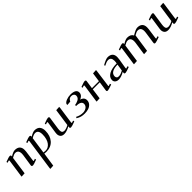

<svg xmlns="http://www.w3.org/2000/svg" viewBox="360 -1952 3741 3741"><g transform="rotate(-45 2230.5 -81.0)"><path d="M87.9 -405.8Q151.9 -429.2 174.6 -436.5Q197.3 -443.8 210.9 -443.8Q241.2 -443.8 241.2 -420.9Q241.2 -416 240.2 -411.1L238.8 -404.8Q319.8 -456.1 367.2 -456.1Q434.6 -456.1 469.7 -422.1Q504.9 -388.2 504.9 -323.2Q504.9 -298.8 502 -274.9L473.1 -64.9Q470.2 -43.9 479 -43.9Q488.3 -43.9 523.9 -58.1L529.8 -30.8Q466.3 -7.3 444.1 -0.2Q421.9 6.8 408.2 6.8Q376 6.8 376 -19Q376 -23.4 377.9 -35.2L413.1 -270Q416 -291.5 416 -308.1Q416 -410.2 332 -410.2Q296.9 -410.2 234.9 -372.1L182.1 0L95.2 4.9L97.2 -19L147.9 -372.1Q150.9 -393.1 141.1 -393.1Q129.9 -393.1 94.2 -378.9Z M597.2 293.9 599.1 269 690.9 -372.1Q693.8 -393.1 684.1 -393.1Q672.9 -393.1 637.2 -378.9L630.9 -405.8Q694.8 -429.2 717.5 -436.5Q740.2 -443.8 753.9 -443.8Q784.2 -443.8 784.2 -421.9Q784.2 -416 783.2 -411.1L781.7 -404.8Q862.8 -456.1 910.2 -456.1Q950.2 -456.1 979 -443.6Q1007.8 -431.2 1024.2 -408.9Q1040.5 -386.7 1047.9 -359.6Q1055.2 -332.5 1055.2 -298.8Q1055.2 -162.1 981.4 -78.6Q907.7 4.9 777.8 4.9Q749 4.9 725.1 0L682.1 289.1ZM728 -26.9Q755.4 -22 788.1 -22Q822.3 -22 853.8 -39.3Q885.3 -56.6 910.4 -88.9Q935.5 -121.1 950.7 -173.1Q965.8 -225.1 965.8 -289.1Q965.8 -410.2 880.9 -410.2Q837.9 -410.2 777.8 -372.1Z M1143.6 -405.8Q1207.5 -429.2 1230.2 -436.5Q1252.9 -443.8 1266.6 -443.8Q1296.9 -443.8 1296.9 -419.9Q1296.9 -418.9 1294.4 -401.9L1257.8 -150.9Q1254.9 -129.9 1254.9 -111.8Q1254.9 -71.8 1270.5 -54.4Q1286.1 -37.1 1319.8 -37.1Q1345.2 -37.1 1380.1 -49.8Q1415 -62.5 1436.5 -76.2L1487.8 -434.1L1573.7 -439L1572.8 -411.1L1523.4 -64.9Q1520.5 -43.9 1529.8 -43.9Q1540 -43.9 1575.7 -58.1L1582.5 -30.8Q1522 -8.3 1497.1 -0.7Q1472.2 6.8 1458.5 6.8Q1441.9 6.8 1435.3 1Q1428.7 -4.9 1428.7 -17.1Q1428.7 -26.4 1430.7 -35.2L1432.6 -45.9Q1342.3 6.8 1273.4 6.8Q1216.3 6.8 1190.9 -23.2Q1165.5 -53.2 1165.5 -99.1Q1165.5 -114.7 1168.5 -136.2L1203.6 -372.1Q1206.5 -393.1 1196.8 -393.1Q1185.5 -393.1 1149.9 -378.9Z M1655.3 -43.9 1670.4 -67.9Q1740.7 -28.8 1823.2 -28.8Q1845.7 -28.8 1868.9 -35.4Q1892.1 -42 1912.6 -54.7Q1933.1 -67.4 1946 -88.6Q1959 -109.9 1959 -136.2Q1959 -217.8 1818.4 -217.8V-245.1Q1840.3 -248 1862.3 -254.6Q1884.3 -261.2 1908.9 -273.2Q1933.6 -285.2 1949 -306.2Q1964.4 -327.1 1964.4 -354Q1964.4 -386.7 1942.9 -404.3Q1921.4 -421.9 1891.1 -421.9Q1870.1 -421.9 1854.5 -416.7Q1838.9 -411.6 1828.4 -401.6Q1817.9 -391.6 1811.8 -382.1Q1805.7 -372.6 1799.3 -358.9L1712.4 -352.1L1714.4 -378.9Q1730 -412.1 1784.7 -433.1Q1839.4 -454.1 1898.4 -454.1Q1971.7 -454.1 2011.5 -430.4Q2051.3 -406.7 2051.3 -358.9Q2051.3 -335 2041 -314.5Q2030.8 -293.9 2015.1 -281.2Q1999.5 -268.6 1985.8 -260.7Q1972.2 -252.9 1961.4 -250Q1974.1 -248 1988 -241.7Q2002 -235.4 2016.8 -223.9Q2031.7 -212.4 2041.5 -192.4Q2051.3 -172.4 2051.3 -147.9Q2051.3 -96.7 2020.3 -60.8Q1989.3 -24.9 1941.9 -9Q1894.5 6.8 1836.4 6.8Q1782.7 6.8 1742.2 -4.2Q1701.7 -15.1 1655.3 -43.9Z M2154.8 -405.8Q2218.8 -429.2 2241.5 -436.5Q2264.2 -443.8 2277.8 -443.8Q2308.1 -443.8 2308.1 -419.9Q2308.1 -418.9 2305.7 -401.9L2282.7 -245.1H2475.1L2502 -434.1L2588.9 -439L2586.9 -411.1L2540 -64.9Q2538.1 -53.7 2539.3 -48.8Q2540.5 -43.9 2545.9 -43.9Q2555.2 -43.9 2590.8 -58.1L2599.1 -30.8Q2497.1 6.8 2472.7 6.8Q2456.1 6.8 2449.5 1Q2442.9 -4.9 2442.9 -17.1Q2442.9 -21.5 2444.8 -35.2L2471.7 -217.8H2278.8L2249 0L2162.1 4.9L2164.1 -20L2214.8 -372.1Q2217.8 -393.1 2208 -393.1Q2196.8 -393.1 2161.1 -378.9Z M2669.9 -78.1Q2669.9 -156.2 2749.3 -200.7Q2828.6 -245.1 2964.8 -245.1L2968.8 -269Q2971.7 -283.7 2971.7 -309.1Q2971.7 -360.8 2951.7 -385.5Q2931.6 -410.2 2890.6 -410.2Q2849.1 -410.2 2774.9 -371.1L2766.6 -394Q2875.5 -456.1 2924.8 -456.1Q2991.2 -456.1 3026.1 -423.1Q3061 -390.1 3061 -325.2Q3061 -304.7 3055.7 -264.2L3022.9 -64.9Q3020 -43.9 3029.8 -43.9Q3039.1 -43.9 3073.7 -58.1L3083 -30.8Q2983.4 6.8 2959 6.8Q2928.7 6.8 2928.7 -15.1Q2928.7 -25.4 2930.7 -35.2L2932.6 -45.9Q2842.3 6.8 2773.9 6.8Q2725.6 6.8 2697.8 -16.8Q2669.9 -40.5 2669.9 -78.1ZM2757.8 -94.2Q2757.8 -70.3 2772 -53.7Q2786.1 -37.1 2818.8 -37.1Q2846.7 -37.1 2880.4 -49.6Q2914.1 -62 2938 -76.2L2960 -217.8Q2918.5 -217.8 2883.1 -210.9Q2847.7 -204.1 2819.1 -189.9Q2790.5 -175.8 2774.2 -151.4Q2757.8 -127 2757.8 -94.2Z M3183.6 -405.8Q3247.6 -429.2 3270.3 -436.5Q3293 -443.8 3306.6 -443.8Q3336.9 -443.8 3336.9 -420.9Q3336.9 -416 3335.9 -411.1L3334.5 -404.8Q3415.5 -456.1 3462.9 -456.1Q3558.1 -456.1 3588.9 -391.1Q3651.4 -427.7 3684.8 -441.9Q3718.3 -456.1 3743.7 -456.1Q3811 -456.1 3845.9 -422.4Q3880.9 -388.7 3880.9 -323.2Q3880.9 -298.8 3877.9 -274.9L3848.6 -64.9Q3845.7 -43.9 3855.5 -43.9Q3865.2 -43.9 3899.9 -58.1L3908.7 -30.8Q3806.6 6.8 3783.7 6.8Q3753.9 6.8 3753.9 -14.2Q3753.9 -19.5 3755.9 -35.2L3789.6 -270Q3792.5 -291.5 3792.5 -308.1Q3792.5 -410.2 3707.5 -410.2Q3672.9 -410.2 3610.8 -372.1L3556.6 0L3469.7 4.9L3471.7 -19L3508.8 -270Q3511.7 -291.5 3511.7 -308.1Q3511.7 -410.2 3427.7 -410.2Q3392.6 -410.2 3330.6 -372.1L3277.8 0L3190.9 4.9L3192.9 -19L3243.7 -372.1Q3246.6 -393.1 3236.8 -393.1Q3225.6 -393.1 3189.9 -378.9Z M4009.3 -405.8Q4073.2 -429.2 4095.9 -436.5Q4118.7 -443.8 4132.3 -443.8Q4162.6 -443.8 4162.6 -419.9Q4162.6 -418.9 4160.2 -401.9L4123.5 -150.9Q4120.6 -129.9 4120.6 -111.8Q4120.6 -71.8 4136.2 -54.4Q4151.9 -37.1 4185.5 -37.1Q4210.9 -37.1 4245.8 -49.8Q4280.8 -62.5 4302.2 -76.2L4353.5 -434.1L4439.5 -439L4438.5 -411.1L4389.2 -64.9Q4386.2 -43.9 4395.5 -43.9Q4405.8 -43.9 4441.4 -58.1L4448.2 -30.8Q4387.7 -8.3 4362.8 -0.7Q4337.9 6.8 4324.2 6.8Q4307.6 6.8 4301 1Q4294.4 -4.9 4294.4 -17.1Q4294.4 -26.4 4296.4 -35.2L4298.3 -45.9Q4208 6.8 4139.2 6.8Q4082 6.8 4056.6 -23.2Q4031.2 -53.2 4031.2 -99.1Q4031.2 -114.7 4034.2 -136.2L4069.3 -372.1Q4072.3 -393.1 4062.5 -393.1Q4051.3 -393.1 4015.6 -378.9Z"/></g></svg>

Font: Dehuti Alt
Style: Bold-Italic
Weight: 700
Version: Version 1.2